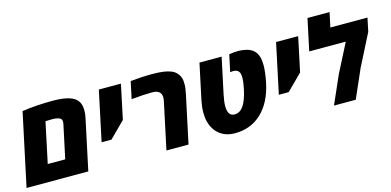

<svg xmlns="http://www.w3.org/2000/svg" viewBox="-73 -1169 3234 1590"><g transform="rotate(-15 1544.0 -373.5)"><path d="M130.4 -623.5Q250.5 -641.6 395.3 -641.6Q540 -641.6 591.3 -593.3Q626.5 -560.5 626.5 -497.1Q626.5 -467.3 618.7 -431.2L526.9 0H-2.4ZM431.6 -451.7Q431.6 -472.7 415.5 -482.4Q394 -495.1 346.7 -495.1L292 -493.2L218.3 -146H368.2L430.2 -437Q431.6 -444.8 431.6 -451.7Z M913.6 -337.4 780.3 -204.6H695.8L786.6 -632.3H976.1Z M1059.6 -631.8Q1161.1 -642.1 1233.4 -642.1Q1305.7 -642.1 1343.3 -636.2Q1380.9 -630.4 1406.5 -620.1Q1432.1 -609.9 1448.5 -593Q1464.8 -576.2 1473.1 -557.4Q1481.4 -538.6 1482.7 -520.8Q1483.9 -502.9 1483.9 -489.7Q1483.9 -457 1471.7 -401.4L1386.2 0H1196.8L1282.2 -401.4Q1285.6 -417.5 1285.6 -431.2Q1285.6 -495.6 1206.5 -495.6Q1134.8 -495.6 1028.3 -484.9Z M1905.8 -635.7Q1948.2 -642.1 1985.6 -642.1Q2022.9 -642.1 2056.6 -632.8Q2129.4 -613.3 2148.4 -543.9Q2156.7 -515.1 2156.7 -474.1Q2156.7 -413.6 2138.2 -324.7Q2104.5 -166 2012 -78.4Q1919.4 9.3 1783.7 9.3Q1707.5 9.3 1654.8 -30.5Q1602.1 -70.3 1582 -144.5Q1572.8 -180.2 1572.8 -224.9Q1572.8 -269.5 1584 -324.7L1649.4 -632.3H1839.4L1773.9 -324.7Q1761.7 -267.6 1761.7 -228Q1761.7 -142.1 1820.3 -142.1Q1864.7 -142.1 1896 -185.3Q1927.2 -228.5 1947.8 -324.7Q1960.4 -385.3 1960.4 -413.8Q1960.4 -442.4 1956.1 -455.6Q1945.3 -492.2 1898.9 -492.2L1874.5 -489.7Z M2433.1 -337.4 2299.8 -204.6H2215.3L2306.2 -632.3H2495.6Z M2771.5 -632.3H3089.8L3065.4 -516.6L2922.4 -234.9L2923.3 -235.4L2819.8 0H2633.3L2739.7 -241.7L2864.7 -486.3H2551.3L2608.9 -757.3H2798.3Z"/></g></svg>

Font: Open Sans Hebrew Extra Bold
Style: Italic
Weight: 800
Italic angle: -12°
Foundry: Ascender Corporation, Yanek Iontef
Version: Version 2.001;PS 002.001;hotconv 1.0.70;makeotf.lib2.5.58329